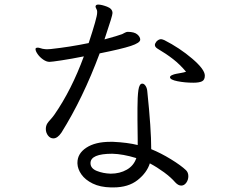

<svg xmlns="http://www.w3.org/2000/svg" viewBox="-20 -789 1040 838"><path d="M318 -75V-79Q318 -119 357 -144.5Q396 -170 461 -170H474Q537 -167 581 -156V-179L580 -266V-317Q580 -367 584 -395.5Q588 -424 601 -424Q609 -424 615.5 -414Q622 -404 623 -389Q640 -227 640 -138Q682 -121 726 -94Q770 -67 792 -46Q802 -36 802 -20Q802 -4 793 8.5Q784 21 771 21Q758 21 745 7Q726 -15 696 -37Q666 -59 634 -76Q621 -35 580.5 -3Q540 29 475 29H464Q417 28 384.5 12Q352 -4 335.5 -27.5Q319 -51 318 -75ZM397 -760Q397 -763 398 -764Q400 -769 409 -769Q423 -769 447 -760Q471 -751 471 -732Q471 -726 463.5 -701.5Q456 -677 436 -617Q495 -633 513 -640Q517 -642 524.5 -646Q532 -650 537 -650Q566 -650 579 -639Q592 -628 592 -616Q592 -602 551 -588.5Q510 -575 415 -556Q342 -360 248 -210Q231 -185 213 -185Q199 -185 189.5 -197.5Q180 -210 180 -226Q180 -240 187 -251Q190 -256 200 -267Q210 -278 217 -288Q292 -396 346 -543Q291 -532 248 -525.5Q205 -519 196 -519Q183 -519 168.5 -529Q154 -539 144.5 -552.5Q135 -566 135 -575Q135 -581 145 -581Q149 -581 155.5 -579Q162 -577 166 -576Q178 -574 185 -574L202 -575Q285 -584 367 -601Q404 -713 404 -733V-740Q404 -744 400.5 -750.5Q397 -757 397 -760ZM667 -577Q656 -584 656 -593Q656 -599 663 -608Q673 -618 683 -618Q687 -618 697 -614Q764 -580 819 -533Q874 -486 874 -459Q874 -440 861.5 -434Q849 -428 824 -428Q787 -428 754.5 -434.5Q722 -441 722 -452Q722 -457 730.5 -461Q739 -465 750 -467Q755 -468 769.5 -470.5Q784 -473 792 -476Q765 -508 735.5 -531Q706 -554 667 -577ZM470 -118Q375 -118 375 -77Q375 -54 402.5 -43Q430 -32 463 -31Q503 -31 533.5 -48.5Q564 -66 575 -99Q516 -117 470 -118Z"/></svg>

Font: Iansui
Style: Regular
Weight: 400
Designer: But Ko / Fontworks Inc.
Foundry: zi-hi.com / Fontworks Inc.
Version: Version 1.002